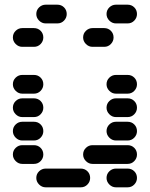

<svg xmlns="http://www.w3.org/2000/svg" viewBox="-20 -810 640 820"><path d="M435 -50Q435 -34 447 -22Q459 -10 475 -10H525Q542 -10 553.5 -22Q565 -34 565 -50Q565 -67 553.5 -78.5Q542 -90 525 -90H475Q459 -90 447 -78.5Q435 -67 435 -50ZM135 -50Q135 -34 147 -22Q159 -10 175 -10H325Q342 -10 353.5 -22Q365 -34 365 -50Q365 -67 353.5 -78.5Q342 -90 325 -90H175Q159 -90 147 -78.5Q135 -67 135 -50ZM335 -150Q335 -134 347 -122Q359 -110 375 -110H525Q542 -110 553.5 -122Q565 -134 565 -150Q565 -167 553.5 -178.5Q542 -190 525 -190H375Q359 -190 347 -178.5Q335 -167 335 -150ZM35 -150Q35 -134 47 -122Q59 -110 75 -110H125Q142 -110 153.5 -122Q165 -134 165 -150Q165 -167 153.5 -178.5Q142 -190 125 -190H75Q59 -190 47 -178.5Q35 -167 35 -150ZM435 -250Q435 -234 447 -222Q459 -210 475 -210H525Q542 -210 553.5 -222Q565 -234 565 -250Q565 -267 553.5 -278.5Q542 -290 525 -290H475Q459 -290 447 -278.5Q435 -267 435 -250ZM35 -250Q35 -234 47 -222Q59 -210 75 -210H125Q142 -210 153.5 -222Q165 -234 165 -250Q165 -267 153.5 -278.5Q142 -290 125 -290H75Q59 -290 47 -278.5Q35 -267 35 -250ZM435 -350Q435 -334 447 -322Q459 -310 475 -310H525Q542 -310 553.5 -322Q565 -334 565 -350Q565 -367 553.5 -378.5Q542 -390 525 -390H475Q459 -390 447 -378.5Q435 -367 435 -350ZM35 -350Q35 -334 47 -322Q59 -310 75 -310H125Q142 -310 153.5 -322Q165 -334 165 -350Q165 -367 153.5 -378.5Q142 -390 125 -390H75Q59 -390 47 -378.5Q35 -367 35 -350ZM435 -450Q435 -434 447 -422Q459 -410 475 -410H525Q542 -410 553.5 -422Q565 -434 565 -450Q565 -467 553.5 -478.5Q542 -490 525 -490H475Q459 -490 447 -478.5Q435 -467 435 -450ZM35 -450Q35 -434 47 -422Q59 -410 75 -410H125Q142 -410 153.5 -422Q165 -434 165 -450Q165 -467 153.5 -478.5Q142 -490 125 -490H75Q59 -490 47 -478.5Q35 -467 35 -450ZM35 -650Q35 -634 47 -622Q59 -610 75 -610H125Q142 -610 153.5 -622Q165 -634 165 -650Q165 -667 153.5 -678.5Q142 -690 125 -690H75Q59 -690 47 -678.5Q35 -667 35 -650ZM135 -750Q135 -734 147 -722Q159 -710 175 -710H225Q242 -710 253.5 -722Q265 -734 265 -750Q265 -767 253.5 -778.5Q242 -790 225 -790H175Q159 -790 147 -778.5Q135 -767 135 -750ZM335 -650Q335 -634 347 -622Q359 -610 375 -610H425Q442 -610 453.5 -622Q465 -634 465 -650Q465 -667 453.5 -678.5Q442 -690 425 -690H375Q359 -690 347 -678.5Q335 -667 335 -650ZM435 -750Q435 -734 447 -722Q459 -710 475 -710H525Q542 -710 553.5 -722Q565 -734 565 -750Q565 -767 553.5 -778.5Q542 -790 525 -790H475Q459 -790 447 -778.5Q435 -767 435 -750Z"/></svg>

Font: Matrix Sans Raster
Style: Regular
Weight: 400
Designer: Brad Neil
Version: Version 1.100